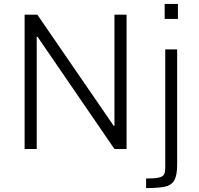

<svg xmlns="http://www.w3.org/2000/svg" viewBox="-20 -763 1020 983"><path d="M106 0V-688H171L562 -119H566V-688H628V0H566L172 -575H168V0ZM823 -666V-743H891V-666ZM728 200V151Q773 151 794 146Q815 141 820.5 129Q826 117 826 95V-510H887V80Q887 136 871.5 161.5Q856 187 821 193.5Q786 200 728 200Z"/></svg>

Font: Saira Light
Style: Regular
Weight: 300
Designer: Hector Gatti with collaboration of the Omnibus-Type team
Foundry: Omnibus-Type
Version: Version 1.100; ttfautohint (v1.8.3)